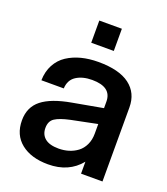

<svg xmlns="http://www.w3.org/2000/svg" viewBox="-135 -815 802 921"><g transform="rotate(20 266.5 -354.0)"><path d="M381.8 0V-61Q322.3 12.2 216.8 12.2Q130.4 12.2 79.1 -28.8Q27.8 -69.8 27.8 -144Q27.8 -211.4 75.9 -249.5Q124 -287.6 224.1 -305.2L377.9 -333V-366.2Q377.9 -440.9 278.8 -440.9Q230 -440.9 198 -420.2Q166 -399.4 164.1 -356H49.8Q50.8 -400.9 69.3 -435.5Q87.9 -470.2 119.6 -491Q151.4 -511.7 191.2 -522Q231 -532.2 277.8 -532.2Q383.8 -532.2 437.5 -491.7Q491.2 -451.2 491.2 -377.9V0ZM146 -147.9Q146 -114.3 169.2 -95.2Q192.4 -76.2 238.8 -76.2Q265.6 -76.2 289.8 -83.5Q314 -90.8 334 -105.7Q354 -120.6 366 -145.8Q377.9 -170.9 377.9 -203.1V-252L245.1 -225.1Q192.9 -213.9 169.4 -198.2Q146 -182.6 146 -147.9ZM212.9 -606.9V-720.2H328.1V-606.9Z"/></g></svg>

Font: Aspekta 550
Style: Regular
Weight: 550
Designer: Ivo Dolenc
Version: Version 2.000